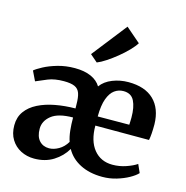

<svg xmlns="http://www.w3.org/2000/svg" viewBox="-125 -989 1083 1118"><g transform="rotate(15 417.0 -430.5)"><path d="M179 11Q135 11 98.2 -7.8Q61.5 -26.5 39.8 -61.8Q18 -97 18 -147Q18 -196 43.5 -231.2Q69 -266.5 113.8 -289Q158.5 -311.5 215.8 -322.2Q273 -333 337 -333.5L336.5 -357Q336.5 -400 328 -424.5Q319.5 -449 296.8 -459.2Q274 -469.5 231.5 -469.5Q175.5 -469.5 136.5 -453.8Q97.5 -438 68.5 -425L40.5 -483Q54 -495 88 -513.2Q122 -531.5 170.2 -545.5Q218.5 -559.5 273.5 -559.5Q331.5 -559.5 371.2 -541.8Q411 -524 430.5 -491.5Q455 -525.5 500.5 -543.5Q546 -561.5 596 -561.5Q696 -561.5 749.5 -509.8Q803 -458 805 -363Q805 -299.5 798 -267H474.5Q474.5 -175 516.2 -123.8Q558 -72.5 629 -72.5Q671 -72.5 710.8 -86.2Q750.5 -100 773.5 -116L795.5 -66.5Q779.5 -49 747.5 -31.2Q715.5 -13.5 674.5 -1.2Q633.5 11 590 11Q512.5 11 456 -18Q399.5 -47 371.5 -98.5Q344 -51 294.8 -20Q245.5 11 179 11ZM474 -322 664 -323Q664.5 -331.5 665 -344.8Q665.5 -358 665.5 -367Q665.5 -429 647 -466.2Q628.5 -503.5 581.5 -503.5Q552 -503.5 528 -486.2Q504 -469 489.2 -429.2Q474.5 -389.5 474 -322ZM247.5 -69.5Q275.5 -69.5 305.2 -86.5Q335 -103.5 354.5 -136.5Q344.5 -165.5 340.8 -201.8Q337 -238 337 -279Q248 -278.5 207 -245.5Q166 -212.5 166 -166Q166 -119 188.5 -94.2Q211 -69.5 247.5 -69.5ZM388 -624.5H386.5L342.5 -662.5L506.5 -872L595 -795.5Q582 -774.5 556.8 -748.5Q531.5 -722.5 500.8 -697.5Q470 -672.5 440 -652.8Q410 -633 388 -624.5Z"/></g></svg>

Font: Merriweather Text Regular
Style: Bold
Weight: 700
Designer: Eben Sorkin
Foundry: Eben Sorkin
Version: Version 2.100; ttfautohint (v1.7.19-72a1) -l 8 -r 50 -G 200 